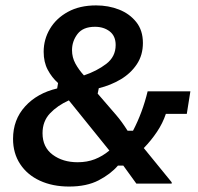

<svg xmlns="http://www.w3.org/2000/svg" viewBox="-20 -680 735 711"><path d="M235.8 10.8Q175 10.8 127.9 -10.8Q80.8 -32.5 54.6 -72.5Q28.3 -112.5 28.3 -165.8Q28.3 -236.7 72.9 -285.8Q117.5 -335 191.7 -352.5L195 -372.5Q171.7 -393.3 156.7 -421.7Q141.7 -450 141.7 -488.3Q141.7 -534.2 165 -573.3Q188.3 -612.5 231.7 -636.2Q275 -660 335.8 -660Q381.7 -660 420.8 -644.6Q460 -629.2 484.6 -598.3Q509.2 -567.5 509.2 -520.8Q509.2 -475.8 486.7 -442.1Q464.2 -408.3 427.1 -386.2Q390 -364.2 345.8 -353.3L341.7 -333.3L410 -254.2Q420.8 -241.7 430.8 -227.9Q440.8 -214.2 452.5 -195.8H472.5Q507.5 -262.5 526.7 -341.7H685L671.7 -258.3H594.2Q582.5 -223.3 561.2 -191.7Q540 -160 512.5 -131.7L615.8 -5V0H485L436.7 -66.7H416.7Q389.2 -35 345 -12.1Q300.8 10.8 235.8 10.8ZM290.8 -400.8Q338.3 -416.7 373.3 -443.3Q408.3 -470 408.3 -513.3Q408.3 -546.7 386.2 -563.8Q364.2 -580.8 331.7 -580.8Q287.5 -580.8 267.1 -554.2Q246.7 -527.5 246.7 -494.2Q246.7 -467.5 259.2 -444.6Q271.7 -421.7 290.8 -400.8ZM267.5 -79.2Q302.5 -79.2 331.2 -90.4Q360 -101.7 385 -122.5L235 -308.3Q192.5 -289.2 165 -260Q137.5 -230.8 137.5 -186.7Q137.5 -135 175 -107.1Q212.5 -79.2 267.5 -79.2Z"/></svg>

Font: Familjen Grotesk Medium
Style: Italic
Weight: 500
Italic angle: -9.46201°
Designer: Anders Wikstroem, Jonas Baeckman, Matilda Gysing, Kristian Moeller
Foundry: Familjen STHLM AB
Version: Version 2.002; ttfautohint (v1.8.4.7-5d5b)